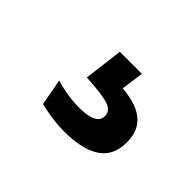

<svg xmlns="http://www.w3.org/2000/svg" viewBox="-57 -112 409 409"><g transform="rotate(45 147.0 92.0)"><path d="M183.5 -10.5 172.5 67.5 131.5 40Q140 39.5 148.5 39.2Q157 39 165.5 39.5Q215.5 41.5 239.8 60Q264 78.5 264 113.5V116.5Q264 156 235.5 174.8Q207 193.5 153.5 193.5Q133 193.5 113.8 190.5Q94.5 187.5 80 184L69 124Q84.5 129 102.8 132Q121 135 141 135Q165.5 135 178.5 128.5Q191.5 122 191.5 109.5V108.5Q191.5 93.5 174.5 87.2Q157.5 81 115 78.5Q110 78 108 78Q106 78 106 78L117 -10.5Z"/></g></svg>

Font: Anek Telugu Medium
Style: Regular
Weight: 500
Designer: Omkar Bhoir (Telugu), Yesha Goshar (Latin)
Foundry: Ek Type
Version: Version 1.003